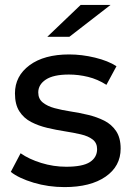

<svg xmlns="http://www.w3.org/2000/svg" viewBox="-20 -757 541 783"><path d="M243 6Q177 6 117 -12Q57 -30 24 -56L64 -132Q98 -108 148 -92.5Q198 -77 250 -77Q317 -77 346.5 -96Q376 -115 376 -149Q376 -174 358 -188Q340 -202 310 -209Q280 -216 244.5 -221.5Q209 -227 173 -235.5Q137 -244 107 -259.5Q77 -275 59 -303Q41 -331 41 -376Q41 -447 100.5 -491Q160 -535 262 -535Q314 -535 367.5 -522Q421 -509 455 -487L414 -411Q378 -434 339 -443.5Q300 -453 261 -453Q198 -453 167 -432.5Q136 -412 136 -380Q136 -354 154.5 -339Q173 -324 202.5 -316Q232 -308 268 -302.5Q304 -297 339.5 -288.5Q375 -280 405 -265Q435 -250 453.5 -222.5Q472 -195 472 -151Q472 -79 410.5 -36.5Q349 6 243 6ZM173 -607 309 -737H431L263 -607Z"/></svg>

Font: Montserrat Medium
Style: Regular
Weight: 500
Designer: Julieta Ulanovsky
Foundry: Julieta Ulanovsky
Version: Version 9.000; ttfautohint (v1.8.4.7-5d5b)